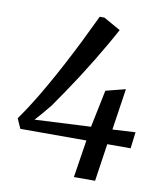

<svg xmlns="http://www.w3.org/2000/svg" viewBox="-83 -815 755 883"><g transform="rotate(10 294.0 -373.0)"><path d="M322 0 349.5 -175.5H41L20.5 -221.5Q47.5 -259 75.2 -303.2Q103 -347.5 131.5 -397.5Q160 -447.5 189.8 -503.5Q219.5 -559.5 249.8 -620.2Q280 -681 311 -746.5H333L412 -702Q393.5 -667.5 370.5 -627.8Q347.5 -588 321.8 -545.5Q296 -503 269 -461.2Q242 -419.5 215.2 -380Q188.5 -340.5 164.5 -306.5Q149.5 -287.5 132.5 -267.8Q115.5 -248 98 -228.5L359.5 -241.5L395.5 -416L487.5 -439.5L458.5 -246L565.5 -252L556 -175.5H447L421 0Z"/></g></svg>

Font: Merriweather 28pt
Style: Italic
Weight: 400
Italic angle: -7.8°
Version: Version 2.101